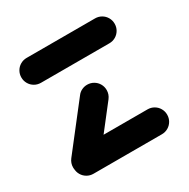

<svg xmlns="http://www.w3.org/2000/svg" viewBox="-124 -630 729 742"><g transform="rotate(-30 240.0 -258.5)"><path d="M448.5 -55.6Q448.5 -40.4 441.1 -27.6Q433.7 -14.8 420.9 -7.4Q408.1 0 393 0H87.8Q72.6 0 59.8 -7.4Q47 -14.8 39.6 -27.6Q32.2 -40.4 32.2 -55.6Q32.2 -70.7 39.6 -83.5Q47 -96.3 59.8 -103.7Q72.6 -111.1 87.8 -111.1H393Q408.1 -111.1 420.9 -103.7Q433.7 -96.3 441.1 -83.5Q448.5 -70.7 448.5 -55.6ZM87 -4.8Q71.9 -4.8 59.1 -12.2Q46.3 -19.6 38.9 -32.4Q31.5 -45.2 31.5 -60.4Q31.5 -79.3 43.3 -94.8L194.8 -289.3Q202.2 -299.3 213.7 -304.8Q225.2 -310.4 238.1 -310.4Q253.3 -310.4 266.1 -303Q278.9 -295.6 286.3 -282.8Q293.7 -270 293.7 -254.8Q293.7 -235.9 281.9 -220.4L130.4 -25.9Q123 -15.9 111.5 -10.4Q100 -4.8 87 -4.8ZM448.5 -461.5Q448.5 -446.3 441.1 -433.5Q433.7 -420.7 420.9 -413.3Q408.1 -405.9 393 -405.9H87.8Q72.6 -405.9 59.8 -413.3Q47 -420.7 39.6 -433.5Q32.2 -446.3 32.2 -461.5Q32.2 -476.7 39.6 -489.4Q47 -502.2 59.8 -509.6Q72.6 -517 87.8 -517H393Q408.1 -517 420.9 -509.6Q433.7 -502.2 441.1 -489.4Q448.5 -476.7 448.5 -461.5Z"/></g></svg>

Font: 26F Galaxy Hebrew Black
Style: Regular
Weight: 900
Designer: C₂₉H₂₅N₃O₅
Version: Version 1.000